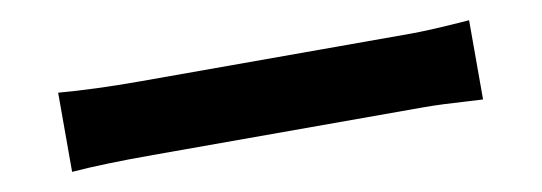

<svg xmlns="http://www.w3.org/2000/svg" viewBox="-29 -572 1058 375"><g transform="rotate(-10 500.0 -384.5)"><path d="M92 -306V-463Q164 -457 253 -457H790Q829 -457 907 -463V-306Q900 -306 877 -307.5Q854 -309 831.5 -310Q809 -311 790 -311H253Q154 -311 92 -306Z"/></g></svg>

Font: Noto Sans Korean Bold
Style: Bold
Weight: 700
Designer: Ryoko NISHIZUKA  (kana & ideographs); Paul D. Hunt (Latin, Greek & Cyrillic); Wenlong ZHANG  (bopomofo); Sandoll Communi
Foundry: Adobe Systems Incorporated
Version: Version 1.000;PS 1;hotconv 1.0.78;makeotf.lib2.5.61930